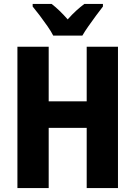

<svg xmlns="http://www.w3.org/2000/svg" viewBox="-20 -950 685 970"><path d="M576 0H418V-304H226V0H68V-714H226V-438H418V-714H576ZM249 -770Q239 -790 220 -817.5Q201 -845 180.5 -872Q160 -899 145 -917V-930H241Q280 -900 322 -852Q345 -878 365.5 -896.5Q386 -915 406 -930H500V-917Q485 -898 465.5 -871.5Q446 -845 427 -818Q408 -791 396 -770Z"/></svg>

Font: Noto Sans Condensed ExtraBold
Style: Regular
Weight: 800
Width: 3
Designer: Monotype Design Team
Foundry: Monotype Imaging Inc.
Version: Version 2.013; ttfautohint (v1.8.4.7-5d5b)